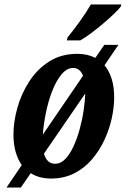

<svg xmlns="http://www.w3.org/2000/svg" viewBox="-20 -786 561 856"><path d="M9 50 77 -50Q60 -74 50 -108Q40 -142 40 -186Q40 -243 57.5 -305.5Q75 -368 110.5 -423Q146 -478 199.5 -512Q253 -546 325 -546Q370 -546 405 -528L445 -586H508L446 -495Q466 -471 477.5 -435.5Q489 -400 489 -351Q489 -307 478 -257.5Q467 -208 445 -161Q423 -114 389.5 -75Q356 -36 310.5 -13Q265 10 207 10Q155 10 117 -14L73 50ZM306 -483Q278 -483 254 -454Q230 -425 212.5 -379.5Q195 -334 184.5 -282.5Q174 -231 171 -186L350 -448Q337 -483 306 -483ZM225 -56Q251 -56 271.5 -77.5Q292 -99 308 -134Q324 -169 335.5 -211Q347 -253 353 -294.5Q359 -336 360 -369L176 -101Q189 -56 225 -56ZM278 -606 281 -619Q305 -648 335 -689.5Q365 -731 385 -766H521L518 -756Q508 -743 487 -723Q466 -703 440 -681Q414 -659 387.5 -639Q361 -619 338 -606Z"/></svg>

Font: Noto Serif ExtraCondensed
Style: Bold Italic
Weight: 700
Width: 2
Italic angle: -12°
Designer: Monotype Design Team
Foundry: Monotype Imaging Inc.
Version: Version 2.013; ttfautohint (v1.8.4.7-5d5b)